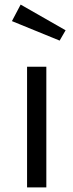

<svg xmlns="http://www.w3.org/2000/svg" viewBox="-20 -817 319 837"><path d="M182 0H98V-526H182ZM266 -685 240 -640 32 -725 70 -797Z"/></svg>

Font: FiraSans
Style: Regular
Weight: 350
Designer: Carrois Corporate & Edenspiekermann AG
Foundry: Carrois Corporate GbR & Edenspiekermann AG
Version: Version 3.106;PS 003.106;hotconv 1.0.70;makeotf.lib2.5.58329